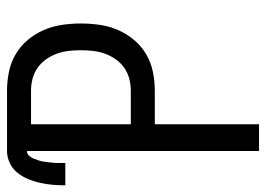

<svg xmlns="http://www.w3.org/2000/svg" viewBox="-148 -648 775 560"><g transform="rotate(-90 240.0 -367.5)"><path d="M80 0V-677Q72 -677 66.5 -671Q61 -665 58 -657.5Q55 -650 52.5 -642.5Q50 -635 49 -627.5Q48 -620 47 -612Q46 -604 45.5 -596.5Q45 -589 45 -581Q45 -573 45 -565H-20Q-20 -583 -18.5 -601.5Q-17 -620 -13 -638Q-9 -656 -2 -673Q5 -690 16.5 -704.5Q28 -719 45 -727Q62 -735 80 -735H256Q283 -735 310.5 -729.5Q338 -724 362 -710Q386 -696 404 -674.5Q422 -653 433 -627.5Q444 -602 448 -574.5Q452 -547 452 -520Q452 -492 448 -464.5Q444 -437 433 -411.5Q422 -386 404 -364.5Q386 -343 362 -329Q338 -315 310.5 -309.5Q283 -304 256 -304H158V0ZM256 -374Q274 -374 291 -378.5Q308 -383 322.5 -393Q337 -403 347.5 -418Q358 -433 364 -449.5Q370 -466 372 -484Q374 -502 374 -520Q374 -537 372 -555Q370 -573 364 -589.5Q358 -606 347.5 -621Q337 -636 322.5 -646Q308 -656 291 -660.5Q274 -665 256 -665H158V-374Z"/></g></svg>

Font: Iosevka srxl
Style: Regular
Weight: 400
Monospace: yes
Designer: Belleve Invis
Foundry: Belleve Invis
Version: Version 33.0.1; ttfautohint (v1.8.3)